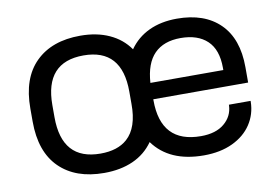

<svg xmlns="http://www.w3.org/2000/svg" viewBox="-62 -623 1062 732"><g transform="rotate(-10 469.0 -256.5)"><path d="M519.5 -235.4V-231.4Q519.5 -65.4 674.8 -65.4Q732.4 -65.4 765.1 -92.8Q797.9 -120.1 799.8 -162.1V-165H883.8V-161.1Q882.8 -113.3 857.4 -74.7Q832 -36.1 784.7 -13.7Q737.3 8.8 672.9 8.8Q540 8.8 477.5 -77.1Q447.3 -34.2 398.9 -12.7Q350.6 8.8 287.1 8.8Q176.8 8.8 114.3 -52.7Q51.8 -114.3 51.8 -231.4V-282.2Q51.8 -399.4 114.3 -460.9Q176.8 -522.5 287.1 -522.5Q350.6 -522.5 398.9 -500.5Q447.3 -478.5 476.6 -436.5Q505.9 -478.5 552.7 -500.5Q599.6 -522.5 661.1 -522.5Q767.6 -522.5 827.1 -463.9Q886.7 -405.3 886.7 -294.9V-235.4ZM434.6 -280.3Q434.6 -446.3 286.1 -446.3Q136.7 -446.3 136.7 -280.3V-233.4Q136.7 -66.4 286.1 -66.4Q352.5 -66.4 389.6 -99.6Q435.5 -140.6 434.6 -233.4ZM519.5 -298.8H801.8V-307.6Q801.8 -377.9 765.1 -412.6Q728.5 -447.3 662.1 -447.3Q596.7 -447.3 560.5 -410.6Q524.4 -374 519.5 -298.8Z"/></g></svg>

Font: Dinish Expanded
Style: Regular
Weight: 400
Width: 7
Designer: Charles Nix
Foundry: Playbeing
Version: Version 2.005; ttfautohint (v1.8.3)